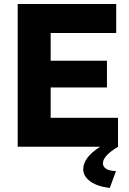

<svg xmlns="http://www.w3.org/2000/svg" viewBox="-20 -730 640 955"><path d="M232 -295H512V-428H232V-566H558V-710H68V0H478Q394 53 394 112Q394 146 428 171.5Q462 197 526 205L557 121Q525 120 508.5 110Q492 100 492 82Q492 45 567 0V-144H232Z"/></svg>

Font: RT Raleway ExtraBold
Style: Regular
Weight: 400
Designer: Matt McInerney, Pablo Impallari, Rodrigo Fuenzalida — Edited by Milan Moffatt in April 2016
Foundry: Matt McInerney, Pablo Impallari, Rodrigo Fuenzalida — Edited by Milan Moffatt in April 2016
Version: Version 3.001